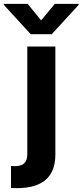

<svg xmlns="http://www.w3.org/2000/svg" viewBox="-84 -770 426 989"><path d="M201.2 -530.3V26.4Q201.2 199.2 2 199.2L-27.3 198.2V85L-7.8 85.9Q26.4 85.9 41.5 70.6Q56.6 55.2 56.6 24.4V-530.3ZM127.9 -665 198.2 -750H321.3V-745.1L182.6 -593.8H74.2L-64.5 -745.1V-750H58.6Z"/></svg>

Font: Pretendard Std
Style: Bold
Weight: 700
Designer: Base glyphs from Inter by Rasmus Andersson; Hangeul glyphs from Noto Sans CJK(Source Han Sans) by Jang Soo-young and Kan
Foundry: Kil Hyung-jin
Version: Version 1.309